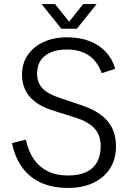

<svg xmlns="http://www.w3.org/2000/svg" viewBox="-20 -905 629 942"><path d="M313 17Q238 17 181.5 -8.5Q125 -34 89 -83.5Q53 -133 39 -203L107 -220Q118 -165 145 -125.5Q172 -86 214 -65Q256 -44 314 -44Q368 -44 403.5 -61Q439 -78 456.5 -110Q474 -142 474 -187Q474 -241 444.5 -274Q415 -307 353 -327L242 -362Q162 -387 125 -431.5Q88 -476 88 -539Q88 -594 116 -635Q144 -676 194 -699Q244 -722 309 -722Q370 -722 417.5 -704Q465 -686 498 -651.5Q531 -617 545 -567L479 -546Q458 -605 415 -633.5Q372 -662 309 -662Q240 -662 201 -631.5Q162 -601 162 -544Q162 -500 188 -472Q214 -444 275 -424L385 -387Q467 -359 508 -310.5Q549 -262 549 -187Q549 -126 521 -80.5Q493 -35 440 -9Q387 17 313 17ZM281 -764 184 -885H250L337 -776H301L388 -885H454L357 -764Z"/></svg>

Font: TikTok Sans 24pt Light
Style: Regular
Weight: 300
Version: Version 4.000